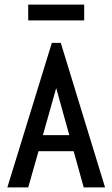

<svg xmlns="http://www.w3.org/2000/svg" viewBox="-20 -817 490 837"><path d="M345 0 301 -158H148L103 0H12L206 -630H245L438 0ZM225 -433 167 -228H282ZM103 -728V-797H347V-728Z"/></svg>

Font: Inconsolata SemiCondensed SemiBold
Style: Regular
Weight: 600
Width: 4
Monospace: yes
Designer: Raph Levien, Cyreal, Brenton Simpson
Foundry: Raph Levien, Cyreal, Google
Version: Version 3.001; ttfautohint (v1.8.2.53-6de2)